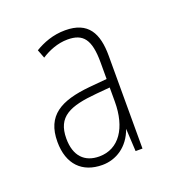

<svg xmlns="http://www.w3.org/2000/svg" viewBox="-73 -783 409 445"><g transform="rotate(-20 131.5 -560.5)"><path d="M133 -722C103 -722 78 -712 58 -700L66 -679C83 -690 106 -700 131 -700C169 -700 185 -681 185 -624V-583L141 -579C69 -572 28 -550 28 -485C28 -429 59 -399 108 -399C142 -399 174 -419 188 -459L191 -403H208V-632C208 -687 190 -722 133 -722ZM151 -559 185 -562V-527C185 -463 157 -420 108 -420C72 -420 50 -442 50 -485C50 -539 84 -553 151 -559Z"/></g></svg>

Font: Noto Sans Myanmar UI ExtraCondensed Thin
Style: Regular
Weight: 100
Width: 2
Designer: Monotype Design Team
Foundry: Monotype Imaging Inc.
Version: Version 2.103